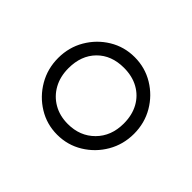

<svg xmlns="http://www.w3.org/2000/svg" viewBox="-86 -850 635 635"><g transform="rotate(-45 231.5 -532.5)"><path d="M232 -355Q182 -355 140.8 -379Q99.5 -403 74.8 -443.5Q50 -484 50 -533Q50 -581.5 74.8 -621.8Q99.5 -662 140.8 -686Q182 -710 232 -710Q282 -710 323 -686Q364 -662 388.5 -621.8Q413 -581.5 413 -533Q413 -484 388.5 -443.5Q364 -403 323 -379Q282 -355 232 -355ZM232 -403Q271.5 -403 301 -419.2Q330.5 -435.5 346.8 -464.8Q363 -494 363 -533Q363 -591.5 327.2 -626.8Q291.5 -662 232 -662Q193 -662 163.2 -645.5Q133.5 -629 116.8 -600Q100 -571 100 -533Q100 -476 136.8 -439.5Q173.5 -403 232 -403Z"/></g></svg>

Font: Geologica-Sharp
Style: Regular
Weight: 100
Designer: Sindre Bremnes, Frode Helland
Foundry: Monokrom Skriftforlag AS
Version: Version 1.010;gftools[0.9.28]